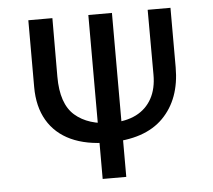

<svg xmlns="http://www.w3.org/2000/svg" viewBox="-47 -663 793 714"><g transform="rotate(-5 349.5 -306.0)"><path d="M308 0V-612H396.1V0ZM340.6 -133.2Q258.9 -133.2 201.7 -159.7Q144.5 -186.3 114.2 -237.8Q84 -289.3 84 -362.6V-612H173.8L173.3 -393.7Q173.1 -291.9 222.9 -248.6Q272.6 -205.3 359.7 -205.3Q413.3 -205.3 451.4 -224.5Q489.5 -243.8 509.9 -280.8Q530.3 -317.8 530 -370.5L529.5 -612H614.6V-389.9Q614.6 -271.4 546.2 -202.3Q477.9 -133.2 340.6 -133.2Z"/></g></svg>

Font: Ancizar Sans Thin
Style: Regular
Weight: 100
Designer: Cesar Puertas, Viviana Monsalve, Julian Moncada, Julian Prieto, Jose Castro, Mariel Hernandez, Felipe Aragon, Sara Alarc
Version: Version 8.100